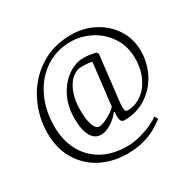

<svg xmlns="http://www.w3.org/2000/svg" viewBox="-140 -653 911 907"><g transform="rotate(-30 315.0 -199.5)"><path d="M514.2 40 503.9 21Q491.7 31.7 462.2 45.7Q432.6 59.6 395.5 69.6Q358.4 79.6 324.7 79.6Q246.1 79.6 189 47.9Q131.8 16.1 101.6 -41.3Q71.3 -98.6 71.3 -174.8Q71.3 -262.2 105.5 -332.5Q139.6 -402.8 200 -442.6Q260.3 -482.4 335.4 -482.4Q393.6 -482.4 446 -455.1Q498.5 -427.7 530.8 -377.7Q563 -327.6 563 -263.7Q563 -203.1 541 -158.2Q519 -113.3 483.9 -89.8Q448.7 -66.4 410.2 -66.4Q401.9 -66.4 398.4 -72.5Q395 -78.6 395 -92.3Q395 -105 397.7 -128.4Q400.4 -151.9 401.4 -161.1Q401.9 -166 402.8 -172.9Q403.8 -179.7 404.8 -188L425.3 -367.2L418 -377Q395 -381.8 381.8 -383.8Q368.7 -385.7 350.1 -385.7Q307.6 -385.7 266.4 -357.2Q225.1 -328.6 198.7 -276.6Q172.4 -224.6 172.4 -158.7Q172.4 -96.2 191.2 -62.7Q210 -29.3 244.1 -29.3Q270.5 -29.3 301.3 -48.8Q332 -68.4 347.7 -91.8H352.1Q351.1 -75.2 351.1 -66.9Q351.1 -51.3 356.2 -42.5Q361.3 -33.7 375 -33.7Q440.4 -33.7 492.7 -67.4Q544.9 -101.1 574.5 -157.5Q604 -213.9 604 -279.8Q604 -345.2 570.3 -397.7Q536.6 -450.2 479.5 -480Q422.4 -509.8 354 -509.8Q255.9 -509.8 181.6 -460.7Q107.4 -411.6 67.4 -331.5Q27.3 -251.5 27.3 -162.6Q27.3 -76.7 65.2 -14.9Q103 46.9 166.7 78.9Q230.5 110.8 306.6 110.8Q356.4 110.8 395 100.3Q433.6 89.8 459.7 75.4Q485.8 61 514.2 40ZM379.9 -348.6 353 -118.7Q344.2 -108.9 325.9 -96.7Q307.6 -84.5 288.3 -75.9Q269 -67.4 256.8 -67.4Q237.8 -67.4 226.8 -96.7Q215.8 -126 215.8 -180.2Q215.8 -230 230 -269.8Q244.1 -309.6 268.8 -331.8Q293.5 -354 323.7 -354Q363.8 -354 379.9 -348.6Z"/></g></svg>

Font: Neuton ExtraLight
Style: Regular
Weight: 275
Designer: Brian M Zick
Foundry: Brian M Zick
Version: Version 1.560